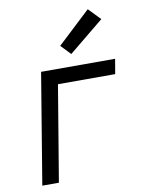

<svg xmlns="http://www.w3.org/2000/svg" viewBox="-86 -829 672 889"><g transform="rotate(-10 250.0 -384.0)"><path d="M40 0 126 -520H474L462 -450H193L118 0ZM278 -577 234 -623 389 -768 443 -712Z"/></g></svg>

Font: Iosevka SS04 Oblique
Style: Regular
Weight: 400
Italic angle: -9°
Monospace: yes
Designer: Belleve Invis
Foundry: Belleve Invis
Version: Version 19.0.0; ttfautohint (v1.8.4)